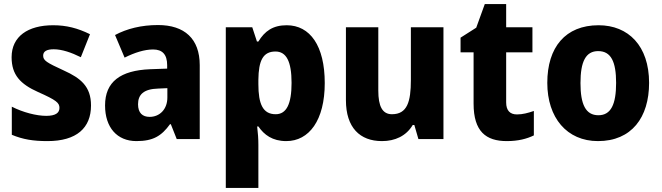

<svg xmlns="http://www.w3.org/2000/svg" viewBox="-20 -683 3249 943"><path d="M427 -165C427 -258 377 -299 293 -337C208 -376 192 -386 192 -410C192 -431 210 -441 244 -441C284 -441 331 -425 377 -402L422 -515C361 -545 306 -559 241 -559C117 -559 37 -504 37 -402C37 -315 80 -270 167 -231C257 -191 272 -178 272 -153C272 -128 252 -114 207 -114C159 -114 93 -131 38 -159V-21C93 2 144 10 213 10C357 10 427 -55 427 -165Z M756 -560C674 -560 603 -542 545 -511L592 -400C642 -425 690 -440 732 -440C777 -440 801 -416 801 -363V-346L717 -343C572 -337 496 -282 496 -165C496 -57 555 10 650 10C732 10 773 -15 815 -73H819L848 0H961V-363C961 -493 886 -560 756 -560ZM757 -248 802 -250V-204C802 -146 764 -109 715 -109C680 -109 658 -128 658 -171C658 -218 685 -246 757 -248Z M1388 -559C1320 -559 1280 -530 1249 -479H1242L1219 -549H1089V240H1249V28C1249 0 1247 -30 1243 -62H1249C1277 -21 1318 10 1386 10C1498 10 1575 -92 1575 -275C1575 -458 1503 -559 1388 -559ZM1333 -430C1386 -430 1412 -382 1412 -276C1412 -172 1387 -122 1334 -122C1271 -122 1249 -172 1249 -270V-291C1250 -386 1272 -430 1333 -430Z M2158 -549H1998V-290C1998 -183 1980 -122 1905 -122C1858 -122 1838 -161 1838 -238V-549H1679V-191C1679 -56 1748 10 1856 10C1920 10 1975 -15 2007 -69H2015L2035 0H2158Z M2519 -121C2485 -121 2466 -140 2466 -180V-426H2595V-549H2466V-663H2361L2319 -547L2242 -498V-426H2306V-174C2306 -37 2367 10 2469 10C2525 10 2567 -1 2602 -18V-138C2573 -128 2547 -121 2519 -121Z M3168 -276C3168 -458 3066 -559 2920 -559C2757 -559 2668 -451 2668 -276C2668 -105 2764 10 2917 10C3082 10 3168 -106 3168 -276ZM2831 -275C2831 -381 2857 -432 2918 -432C2981 -432 3006 -380 3006 -276C3006 -171 2981 -117 2919 -117C2856 -117 2831 -171 2831 -275Z"/></svg>

Font: Noto Sans Myanmar SemiCondensed ExtraBold
Style: Regular
Weight: 800
Width: 4
Designer: Monotype Design Team
Foundry: Monotype Imaging Inc.
Version: Version 2.107